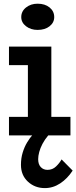

<svg xmlns="http://www.w3.org/2000/svg" viewBox="-20 -718 405 1018"><path d="M127.9 -30.7V-471H252.2V-30.7ZM27.6 0V-98.5H353.5V0ZM27.6 -372.8V-471H220V-372.8ZM179.2 -559.4Q143.4 -559.4 118.1 -578.8Q92.7 -598.3 92.7 -627.4Q92.7 -658.3 118.1 -678.4Q143.4 -698.4 179.2 -698.4Q218.6 -698.4 243 -678.4Q267.5 -658.3 267.5 -627.4Q267.5 -598.3 243 -578.8Q218.5 -559.4 179.2 -559.4ZM217.7 279.3Q164.8 279.3 127.9 245.1Q91.1 211 91.1 156.1Q91.1 120.9 100.2 91.1Q109.3 61.2 123.8 37.1Q138.3 13 154.4 -5L235.7 0Q216.9 22.4 205.2 44.8Q193.5 67.3 188 88Q182.4 108.7 182.4 126Q182.4 153.5 196.3 168Q210.1 182.6 231.9 182.6Q258.4 182.6 277.1 164.6Q295.8 146.7 306.5 127.2L365.2 186.5Q337.2 229.2 299.3 254.2Q261.4 279.3 217.7 279.3Z"/></svg>

Font: BioRhyme ExtraBold
Style: Regular
Weight: 800
Designer: Aoife Mooney
Foundry: Aoife Mooney Type
Version: Version 1.600;gftools[0.9.33]